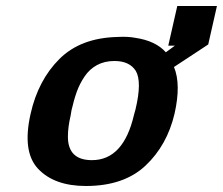

<svg xmlns="http://www.w3.org/2000/svg" viewBox="-20 -609 742 639"><path d="M82 -231Q107 -342 177.5 -412.5Q248 -483 371 -486Q406 -488 431 -483Q498 -473 532 -435L562 -457H540L570 -589H702L673 -461L559 -386Q583 -329 561 -231Q536 -125 464 -57.5Q392 10 266 10Q161 10 107 -47Q53 -104 82 -231ZM218 -242 215 -224Q206 -186 206 -154Q206 -76 286 -76Q391 -76 426 -227L431 -245Q453 -337 432 -373Q411 -406 361 -406Q328 -406 303 -392.5Q278 -379 261.5 -354.5Q245 -330 235.5 -303.5Q226 -277 218 -242Z"/></svg>

Font: Coval
Style: ExtraBold Italic
Weight: 800
Foundry: Context Ltd
Version: Version 001.000